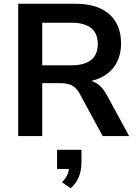

<svg xmlns="http://www.w3.org/2000/svg" viewBox="-20 -725 726 1023"><path d="M77 0V-705H383Q499 -705 562 -649.5Q625 -594 625 -494Q625 -429 596.5 -382Q568 -335 514 -310Q460 -285 383 -285L392 -300H425Q466 -300 496.5 -280Q527 -260 550 -217L668 0H527L405 -225Q393 -247 378 -259.5Q363 -272 344 -277Q325 -282 300 -282H205V0ZM205 -377H361Q430 -377 465.5 -405.5Q501 -434 501 -491Q501 -547 465.5 -575.5Q430 -604 361 -604H205ZM357 278 310 246Q332 224 340 203.5Q348 183 348 160L375 175H284V73H414V140Q414 181 401 215.5Q388 250 357 278Z"/></svg>

Font: NunitoSans3
Style: Bold
Weight: 700
Designer: Vernon Adams
Foundry: Vernon Adams
Version: Version 3.101;gftools[0.9.27]